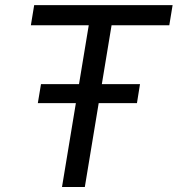

<svg xmlns="http://www.w3.org/2000/svg" viewBox="-20 -748 710 768"><path d="M103.5 -647 116.7 -727.5H670.4L657.2 -647H426.3L319.3 0H228L335 -647ZM131.3 -335.4 144 -411.6H540L527.8 -335.4Z"/></svg>

Font: Inter 20pt
Style: Italic
Weight: 400
Italic angle: -9.3988°
Version: Version 4.001;git-66647c0bb